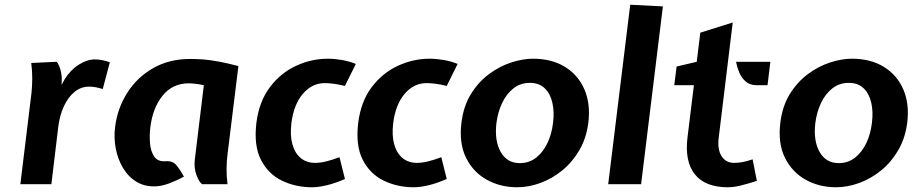

<svg xmlns="http://www.w3.org/2000/svg" viewBox="-20 -778 3861 811"><path d="M66 0 113 -386Q116 -414 116.2 -445.5Q116.5 -477 112 -512L219 -517Q226.5 -510.5 233.5 -489.5Q240.5 -468.5 241 -443L240 -419L253 -443Q278 -483 313 -505Q348 -527 380 -527Q396 -527 411.5 -524Q427 -521 444 -515L414 -402Q394.5 -408 381.2 -410Q368 -412 356 -412Q322 -412 294.8 -389.8Q267.5 -367.5 249.8 -329Q232 -290.5 226 -241L197 0Z M640 9Q592.5 11.5 557.2 -9.8Q522 -31 499.8 -68.2Q477.5 -105.5 469 -150.5Q460.5 -195.5 466 -240Q475.5 -319.5 517 -385.2Q558.5 -451 626.5 -490Q694.5 -529 784 -529Q812 -529 840.2 -526.8Q868.5 -524.5 903.5 -518Q938.5 -511.5 987 -499L941 -126Q937.5 -98.5 937 -67Q936.5 -35.5 941 0H834Q822 -7 810.2 -37.8Q798.5 -68.5 803 -105L841 -418Q821.5 -422.5 804.5 -424.2Q787.5 -426 777 -426Q709 -426 667 -374.2Q625 -322.5 615 -240Q611 -208 613.5 -174Q616 -140 631 -117.2Q646 -94.5 680 -97Q709.5 -99.5 725.5 -79.8Q741.5 -60 757 -32Q727 -15.5 696.2 -4Q665.5 7.5 640 9Z M1298 13Q1228.5 13 1170.8 -15Q1113 -43 1082.2 -103Q1051.5 -163 1063 -259Q1074.5 -349.5 1120 -409.8Q1165.5 -470 1230.5 -500Q1295.5 -530 1365 -530Q1392 -530 1423.2 -524.8Q1454.5 -519.5 1483 -508L1437 -415Q1414 -421 1391.2 -424Q1368.5 -427 1352 -427Q1298 -427 1259.5 -382Q1221 -337 1211 -259Q1204.5 -206.5 1215 -168.8Q1225.5 -131 1250.2 -110.5Q1275 -90 1311 -90Q1332 -90 1356.2 -95.8Q1380.5 -101.5 1414 -114L1437 -22Q1396 -4 1360.5 4.5Q1325 13 1298 13Z M1728 13Q1658.5 13 1600.8 -15Q1543 -43 1512.2 -103Q1481.5 -163 1493 -259Q1504.5 -349.5 1550 -409.8Q1595.5 -470 1660.5 -500Q1725.5 -530 1795 -530Q1822 -530 1853.2 -524.8Q1884.5 -519.5 1913 -508L1867 -415Q1844 -421 1821.2 -424Q1798.5 -427 1782 -427Q1728 -427 1689.5 -382Q1651 -337 1641 -259Q1634.5 -206.5 1645 -168.8Q1655.5 -131 1680.2 -110.5Q1705 -90 1741 -90Q1762 -90 1786.2 -95.8Q1810.5 -101.5 1844 -114L1867 -22Q1826 -4 1790.5 4.5Q1755 13 1728 13Z M2164 13Q2093.5 13 2036.2 -18.8Q1979 -50.5 1948.8 -111.2Q1918.5 -172 1929 -259Q1937.5 -329.5 1969.2 -380.8Q2001 -432 2045.5 -465Q2090 -498 2139 -514Q2188 -530 2231 -530Q2310.5 -530 2366.5 -495.5Q2422.5 -461 2448.8 -399.8Q2475 -338.5 2465 -259Q2457 -195.5 2428 -145Q2399 -94.5 2356.2 -59.2Q2313.5 -24 2263.5 -5.5Q2213.5 13 2164 13ZM2176 -89Q2215 -89 2244.5 -112Q2274 -135 2292.2 -173.5Q2310.5 -212 2316 -259Q2322 -305.5 2313.2 -344Q2304.5 -382.5 2280.8 -405.2Q2257 -428 2218 -428Q2179 -428 2149.5 -405.2Q2120 -382.5 2101.5 -344Q2083 -305.5 2077 -259Q2068 -184 2094.8 -136.5Q2121.5 -89 2176 -89Z M2549 0 2642 -758 2780 -751 2688 0Z M3054 13Q2959 13 2915.2 -41.5Q2871.5 -96 2884 -198L2911 -418H2828L2838 -497L2923 -517L2938 -640L3075 -683L3016 -198Q3009.5 -147 3027.8 -118.5Q3046 -90 3081 -90Q3095.5 -90 3114.2 -93Q3133 -96 3159 -105L3177 -14Q3138 -1.5 3108.5 5.8Q3079 13 3054 13ZM3177 -418Q3148 -418 3130 -433.5Q3112 -449 3102.5 -472Q3093 -495 3089 -517H3234L3222 -418Z M3511 13Q3440.5 13 3383.2 -18.8Q3326 -50.5 3295.8 -111.2Q3265.5 -172 3276 -259Q3284.5 -329.5 3316.2 -380.8Q3348 -432 3392.5 -465Q3437 -498 3486 -514Q3535 -530 3578 -530Q3657.5 -530 3713.5 -495.5Q3769.5 -461 3795.8 -399.8Q3822 -338.5 3812 -259Q3804 -195.5 3775 -145Q3746 -94.5 3703.2 -59.2Q3660.5 -24 3610.5 -5.5Q3560.5 13 3511 13ZM3523 -89Q3562 -89 3591.5 -112Q3621 -135 3639.2 -173.5Q3657.5 -212 3663 -259Q3669 -305.5 3660.2 -344Q3651.5 -382.5 3627.8 -405.2Q3604 -428 3565 -428Q3526 -428 3496.5 -405.2Q3467 -382.5 3448.5 -344Q3430 -305.5 3424 -259Q3415 -184 3441.8 -136.5Q3468.5 -89 3523 -89Z"/></svg>

Font: Expletus Sans
Style: Italic
Weight: 400
Italic angle: -7°
Designer: Jasper de Waard
Foundry: Designtown
Version: Version 7.500